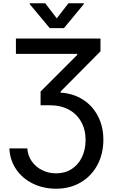

<svg xmlns="http://www.w3.org/2000/svg" viewBox="-20 -942 693 1171"><path d="M322.3 115.2Q376.5 115.2 417.2 88.9Q458 62.5 480 16.1Q502 -30.3 502 -87.9Q502 -151.9 474.6 -200Q447.3 -248 398.9 -273.9Q350.6 -299.8 288.1 -299.8H227.5V-383.8L451.2 -607.4V-613.3H77.1V-707H592.8V-628.9L349.6 -383.8V-377Q425.8 -372.6 485.1 -335Q544.4 -297.4 577.4 -233.6Q610.4 -169.9 610.4 -89.8Q610.4 -3.9 574 64.2Q537.6 132.3 471.9 170.7Q406.2 209 322.3 209Q244.1 209 180.4 177.7Q116.7 146.5 78.6 90.6Q40.5 34.7 37.1 -37.1H146.5Q149.4 6.8 173.6 41.5Q197.8 76.2 237.1 95.7Q276.4 115.2 322.3 115.2ZM326.2 -830.1 397.5 -921.9H491.2V-917L370.1 -770.5H283.2L161.1 -917V-921.9H255.9Z"/></svg>

Font: Pretendard Medium
Style: Regular
Weight: 500
Designer: Base glyphs from Inter by Rasmus Andersson; Hangeul glyphs from Noto Sans CJK(Source Han Sans) by Jang Soo-young and Kan
Foundry: Kil Hyung-jin
Version: Version 1.309